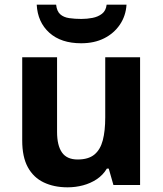

<svg xmlns="http://www.w3.org/2000/svg" viewBox="-20 -791 697 821"><path d="M579 -546V0H465L445 -70H437Q420 -42 393.5 -24.5Q367 -7 335 1.5Q303 10 269 10Q211 10 167 -11Q123 -32 99 -76Q75 -120 75 -190V-546H224V-227Q224 -169 245 -139Q266 -109 312 -109Q358 -109 383.5 -130Q409 -151 419.5 -191Q430 -231 430 -289V-546ZM521 -771Q518 -723 492.5 -685.5Q467 -648 425 -627Q383 -606 327 -606Q241 -606 191 -651Q141 -696 137 -771H220Q223 -743 237.5 -730Q252 -717 276 -713.5Q300 -710 328 -710Q352 -710 375.5 -714.5Q399 -719 416 -732Q433 -745 436 -771Z"/></svg>

Font: Noto Sans Hebrew
Style: Bold
Weight: 700
Designer: Monotype Design Team
Foundry: Monotype Imaging Inc.
Version: Version 2.003